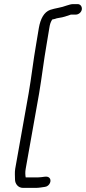

<svg xmlns="http://www.w3.org/2000/svg" viewBox="-20 -784 418 934"><path d="M358 -764H335C327 -764 316 -761 304 -757C279 -747 247 -744 224 -736C194 -725 177 -693 169 -648L156 -570C142 -491 133 -408 119 -328L54 37C51 55 53 73 53 89C53 110 68 130 92 130H155C168 130 186 127 199 125C222 122 234 92 219 80C207 70 189 79 164 79H105C103 68 102 53 105 37L170 -328C183 -404 193 -491 207 -570L220 -648C223 -667 226 -676 234 -689L247 -692C252 -694 259 -696 267 -697C289 -700 304 -706 325 -713H349C362 -713 376 -724 378 -738C380 -752 371 -764 358 -764ZM304 -757Z"/></svg>

Font: Blanket
Style: LightObl
Weight: 300
Foundry: Cannot Into Space Fonts
Version: Version 0.9